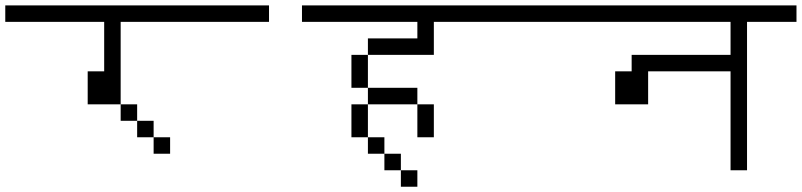

<svg xmlns="http://www.w3.org/2000/svg" viewBox="-20 -708 3040 728"><path d="M625 -125V-187.5H562.5V-125ZM1000 -625V-687.5H0V-625H375V-437.5H312.5Q312.5 -437.5 312.5 -312.5H437.5V-250H500V-187.5H562.5V-250H500V-312.5H437.5V-625Z M1562.5 0V-62.5H1500V0ZM2000 -625V-687.5H1125V-625H1562.5V-562.5H1375V-500H1312.5Q1312.5 -500 1312.5 -375H1375V-312.5H1312.5Q1312.5 -312.5 1312.5 -187.5H1375V-125H1437.5V-62.5H1500V-125H1437.5V-187.5H1375Q1375 -187.5 1375 -312.5H1562.5Q1562.5 -312.5 1562.5 -187.5H1625Q1625 -187.5 1625 -312.5H1562.5V-375H1375Q1375 -375 1375 -500H1625Q1625 -500 1625 -625Z M3000 -625V-687.5H2000V-625H2750Q2750 -625 2750 -500H2375V-437.5H2312.5Q2312.5 -437.5 2312.5 -312.5H2437.5Q2437.5 -312.5 2437.5 -437.5H2750Q2750 -437.5 2750 -62.5H2812.5V-625Z"/></svg>

Font: CalcUnifontExMono
Style: Regular
Weight: 500
Version: Version 15.0.06